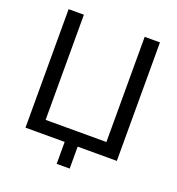

<svg xmlns="http://www.w3.org/2000/svg" viewBox="-152 -852 1025 1110"><g transform="rotate(20 361.0 -297.0)"><path d="M401 0V135H321V0H80V-729H174V-82H548V-729H642V0Z"/></g></svg>

Font: ColatingCofangSans
Style: Regular
Weight: 400
Foundry: GNU
Version: Version 412.227;June 27, 2022;FontCreator 11.0.0.2412 32-bit